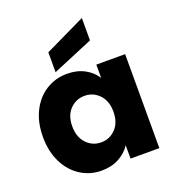

<svg xmlns="http://www.w3.org/2000/svg" viewBox="-148 -946 976 1071"><g transform="rotate(-20 339.5 -411.0)"><path d="M274 -566Q333 -566 377.5 -542Q422 -518 446 -479V-558H617V0H446V-79Q421 -40 376.5 -16Q332 8 273 8Q205 8 149 -27.5Q93 -63 60.5 -128.5Q28 -194 28 -280Q28 -366 60.5 -431Q93 -496 149 -531Q205 -566 274 -566ZM324 -417Q273 -417 237.5 -380.5Q202 -344 202 -280Q202 -216 237.5 -178.5Q273 -141 324 -141Q375 -141 410.5 -178Q446 -215 446 -279Q446 -343 410.5 -380Q375 -417 324 -417ZM459 -697 218 -596V-714L459 -830Z"/></g></svg>

Font: IBM-Poppins
Style: Poppins-Bold
Weight: 700
Designer: Mike Abbink, Paul van der Laan, Pieter van Rosmalen, Ben Mitchell, Mark Frömberg
Foundry: Bold Monday
Version: Version 1.1